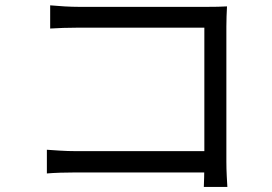

<svg xmlns="http://www.w3.org/2000/svg" viewBox="-20 -706 1040 734"><path d="M171.8 -685.6Q196.9 -683.2 227.1 -681.5Q257.3 -679.8 281.2 -679.8H773.5Q792 -679.8 812.6 -680.2Q833.1 -680.6 847.8 -681.6Q846.8 -664.8 846.1 -643.4Q845.4 -622 845.4 -604.4V-87.8Q845.4 -61 846.9 -31.8Q848.4 -2.7 849.2 8.7H759.2Q759.6 -2.7 760.4 -27.5Q761.2 -52.4 761.2 -79.2V-600.3H281.8Q253.9 -600.3 221.6 -599.3Q189.3 -598.3 171.8 -596.9ZM159.2 -133.5Q178.4 -132.2 208.8 -130.2Q239.1 -128.2 269.8 -128.2H806.1V-46.8H272.4Q242 -46.8 210.7 -45.8Q179.5 -44.7 159.2 -42.9Z"/></svg>

Font: Noto Sans JP
Style: Regular
Weight: 100
Designer: Ryoko NISHIZUKA 西塚涼子 (kana, bopomofo & ideographs); Paul D. Hunt (Latin, Greek & Cyrillic); Sandoll Communications 산돌커뮤니
Foundry: Adobe
Version: Version 2.004;hotconv 1.0.118;makeotfexe 2.5.65603